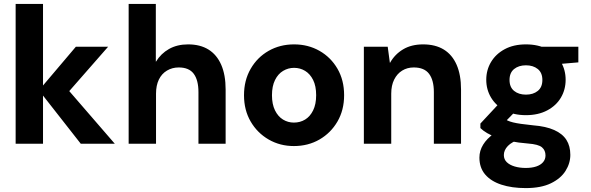

<svg xmlns="http://www.w3.org/2000/svg" viewBox="-20 -735 3021 982"><path d="M393 0 179 -273 368 -496H533L286 -214L285 -326L567 0ZM60 0V-715H200V0Z M638 0V-715H777V-420H778Q803 -461 844.5 -484.5Q886 -508 942 -508Q1004 -508 1046.5 -481.5Q1089 -455 1111.5 -403.5Q1134 -352 1134 -277V0H995V-264Q995 -325 971 -357.5Q947 -390 894 -390Q861 -390 834 -374Q807 -358 792.5 -328Q778 -298 778 -256V0Z M1483 12Q1412 12 1354 -21.5Q1296 -55 1262 -113.5Q1228 -172 1228 -248Q1228 -324 1262 -383Q1296 -442 1354 -475Q1412 -508 1484 -508Q1556 -508 1614 -475Q1672 -442 1706 -383.5Q1740 -325 1740 -248Q1740 -172 1706 -113.5Q1672 -55 1614 -21.5Q1556 12 1483 12ZM1483 -108Q1515 -108 1540.5 -123.5Q1566 -139 1581.5 -170.5Q1597 -202 1597 -248Q1597 -295 1581.5 -326Q1566 -357 1540.5 -372.5Q1515 -388 1484 -388Q1454 -388 1428 -372.5Q1402 -357 1386.5 -325.5Q1371 -294 1371 -248Q1371 -202 1386.5 -170.5Q1402 -139 1427.5 -123.5Q1453 -108 1483 -108Z M1841 0V-496H1963L1974 -414H1975Q1999 -457 2041.5 -482.5Q2084 -508 2144 -508Q2207 -508 2250 -481.5Q2293 -455 2315.5 -403.5Q2338 -352 2338 -277V0H2199V-264Q2199 -325 2174.5 -357.5Q2150 -390 2096 -390Q2063 -390 2037 -374Q2011 -358 1996 -328Q1981 -298 1981 -256V0Z M2669 227Q2598 227 2544.5 209.5Q2491 192 2461.5 157.5Q2432 123 2432 71Q2432 36 2451 5Q2470 -26 2505.5 -51Q2541 -76 2593 -94L2642 -24Q2598 -10 2577.5 11.5Q2557 33 2557 58Q2557 80 2572 94.5Q2587 109 2612.5 116.5Q2638 124 2669 124Q2700 124 2722.5 116.5Q2745 109 2757.5 94.5Q2770 80 2770 60Q2770 34 2752 18.5Q2734 3 2680 -1Q2630 -5 2591 -13Q2552 -21 2522 -31.5Q2492 -42 2471 -54.5Q2450 -67 2437 -80V-103L2545 -219L2638 -188L2515 -62L2556 -129Q2566 -123 2577 -118Q2588 -113 2604 -109Q2620 -105 2644.5 -101.5Q2669 -98 2707 -94Q2772 -89 2814.5 -70Q2857 -51 2877 -19.5Q2897 12 2897 57Q2897 100 2872.5 139Q2848 178 2797.5 202.5Q2747 227 2669 227ZM2670 -146Q2607 -146 2561.5 -170.5Q2516 -195 2491.5 -236Q2467 -277 2467 -327Q2467 -377 2491.5 -418Q2516 -459 2561.5 -483.5Q2607 -508 2670 -508Q2733 -508 2779 -483.5Q2825 -459 2849 -418Q2873 -377 2873 -327Q2873 -277 2849 -236Q2825 -195 2779 -170.5Q2733 -146 2670 -146ZM2670 -251Q2707 -251 2730.5 -270Q2754 -289 2754 -326Q2754 -363 2730.5 -382Q2707 -401 2670 -401Q2633 -401 2609.5 -382Q2586 -363 2586 -326Q2586 -289 2609.5 -270Q2633 -251 2670 -251ZM2752 -400 2730 -496H2938V-416Z"/></svg>

Font: DM Sans 28pt ExtraBold
Style: Regular
Weight: 800
Version: Version 4.004;gftools[0.9.30]